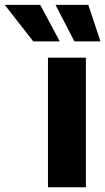

<svg xmlns="http://www.w3.org/2000/svg" viewBox="-143 -789 443 809"><path d="M59.1 0H218.8V-545.9H59.1ZM170.4 -614.7H280.3L229 -768.6H90.8ZM-2.9 -614.7H108.9L26.4 -768.6H-123Z"/></svg>

Font: Raveo
Style: Bold
Weight: 700
Designer: Jakub Foglar, Rasmus Andersson (Inter)
Foundry: Jakubfoglar.com
Version: Version 1.100;Glyphs 3.2.3 (3260)